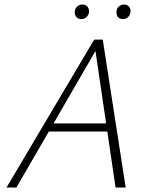

<svg xmlns="http://www.w3.org/2000/svg" viewBox="-20 -834 668 854"><path d="M494 0 401 -632H419L53 0H9L399 -658H437L539 0ZM173 -249 192 -285H469L480 -249ZM342 -749Q332 -749 325 -753.5Q318 -758 314.5 -766.5Q311 -775 313 -784Q314 -797 324 -805.5Q334 -814 346 -814Q357 -814 363.5 -809.5Q370 -805 373.5 -797Q377 -789 376 -779Q374 -767 364.5 -758Q355 -749 342 -749ZM527 -749Q517 -749 510 -753.5Q503 -758 500 -766.5Q497 -775 498 -784Q499 -797 509 -805.5Q519 -814 531 -814Q541 -814 548 -809.5Q555 -805 558.5 -797Q562 -789 560 -779Q559 -767 549.5 -758Q540 -749 527 -749Z"/></svg>

Font: Ysabeau Infant ExtraLight
Style: Italic
Weight: 250
Italic angle: -12°
Designer: Christian Thalmann (Catharsis Fonts)
Version: Version 2.001;gftools[0.9.30]; featfreeze: ss01,ss02,lnum